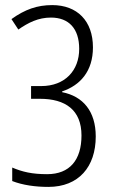

<svg xmlns="http://www.w3.org/2000/svg" viewBox="-20 -815 454 754"><path d="M345 -629C345 -733 283 -795 185 -795C126 -795 78 -778 25 -740L52 -699C91 -726 130 -746 180 -746C250 -746 291 -703 291 -623C291 -538 235 -477 142 -477H102V-427H137C237 -427 300 -383 300 -283C300 -187 254 -131 165 -131C106 -131 68 -140 28 -157V-104C69 -88 119 -81 170 -81C289 -81 356 -160 356 -279C356 -378 306 -437 224 -453V-456C295 -480 345 -535 345 -629Z"/></svg>

Font: Noto Sans Kannada UI ExtraCondensed Light
Style: Regular
Weight: 300
Width: 2
Designer: Jelle Bosma - Monotype Design Team
Foundry: Monotype Imaging Inc.
Version: Version 2.005